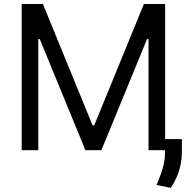

<svg xmlns="http://www.w3.org/2000/svg" viewBox="-20 -747 929 955"><path d="M87.9 -727.1H193.4L440.4 -123.5H448.7L695.8 -727.1H801.3V0H718.8V-552.7H711.4L484.4 0H404.8L177.7 -552.7H170.4V0H87.9ZM884.8 -55.2V11.7Q884.3 43 878.2 72.8Q872.1 102.5 859.9 131.3Q847.7 160.2 829.6 187.5L758.3 173.3Q770.5 145 780 118.7Q789.6 92.3 795.2 66.2Q800.8 40 800.8 12.7V-55.2Z"/></svg>

Font: Sahel VF Regular
Style: Regular
Weight: 400
Foundry: Saber Rastikerdar (saber.rastikerdar@gmail.com)
Version: Version 3.4.0